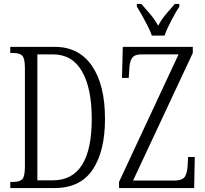

<svg xmlns="http://www.w3.org/2000/svg" viewBox="-20 -951 1037 971"><path d="M32 0V-31H47Q80 -31 93 -45Q106 -59 106 -111V-607Q106 -656 92.5 -669.5Q79 -683 46 -683H32V-714H257Q379 -714 445 -618Q511 -522 511 -350Q511 -186 448.5 -93Q386 0 256 0ZM247 -39Q444 -39 444 -350Q444 -505 394.5 -590.5Q345 -676 248 -676H169V-39ZM582 0V-31L883 -676H697Q659 -676 647 -656.5Q635 -637 634 -601L631 -557H597L601 -714H955V-683L653 -38H863Q902 -38 914.5 -57Q927 -76 929 -113L931 -157H965L962 0ZM748 -771Q740 -794 726.5 -820.5Q713 -847 698.5 -873Q684 -899 672 -918V-931H695Q719 -904 740.5 -878.5Q762 -853 780 -821Q797 -853 818.5 -878.5Q840 -904 864 -931H887V-918Q869 -890 846.5 -847.5Q824 -805 812 -771Z"/></svg>

Font: Noto Serif ExtraCondensed Light
Style: Regular
Weight: 300
Width: 2
Designer: Monotype Design Team
Foundry: Monotype Imaging Inc.
Version: Version 2.014; ttfautohint (v1.8.4.7-5d5b)